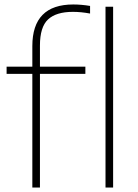

<svg xmlns="http://www.w3.org/2000/svg" viewBox="-20 -838 617 858"><path d="M124.5 0V-508H9.5V-540H124.5V-632Q124.5 -818 307.5 -818Q343.5 -818 382.5 -811.5V-777.5Q342 -785 305.5 -785Q231 -785 194.8 -751.2Q158.5 -717.5 158.5 -634.5V-540H361.5V-508H158.5V0ZM451.5 0V-808H485.5V0Z"/></svg>

Font: Encode Sans Semi Expanded Thin
Style: Regular
Weight: 100
Width: 6
Designer: Multiple Designers
Foundry: Impallari Type
Version: Version 3.000; ttfautohint (v1.8.3) -l 8 -r 50 -G 200 -x 14 